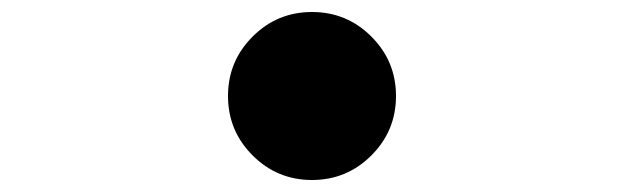

<svg xmlns="http://www.w3.org/2000/svg" viewBox="-20 -540 1040 320"><path d="M401 -479Q442 -520 500 -520Q558 -520 599 -479Q640 -438 640 -380Q640 -322 599 -281Q558 -240 500 -240Q442 -240 401 -281Q360 -322 360 -380Q360 -438 401 -479Z"/></svg>

Font: Swei Half Moon CJK SC
Style: Black
Weight: 900
Version: Version 2.071